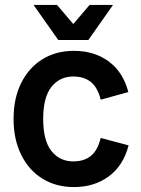

<svg xmlns="http://www.w3.org/2000/svg" viewBox="-20 -747 572 778"><path d="M280 11Q207 11 152 -23Q97 -57 66 -119.5Q35 -182 35 -265Q35 -349 66 -411Q97 -473 152 -507Q207 -541 280 -541Q362 -541 420.5 -498Q479 -455 500 -374L388 -343Q376 -392 348.5 -414.5Q321 -437 277 -437Q222 -437 188.5 -395Q155 -353 155 -265Q155 -177 188.5 -135Q222 -93 277 -93Q321 -93 348.5 -115.5Q376 -138 388 -188L501 -158Q480 -76 421 -32.5Q362 11 280 11ZM222 -585 343 -727H438L338 -585ZM216 -585 116 -727H211L332 -585Z"/></svg>

Font: Radio Canada Big Medium
Style: Regular
Weight: 500
Designer: Étienne Aubert Bonn
Foundry: Coppers and Brasses
Version: Version 1.001